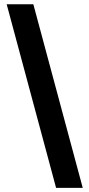

<svg xmlns="http://www.w3.org/2000/svg" viewBox="-20 -782 424 911"><path d="M246.1 109.4 11.7 -761.7H138.2L372.6 109.4Z"/></svg>

Font: Inter 17pt
Style: Bold
Weight: 700
Version: Version 4.001;git-66647c0bb